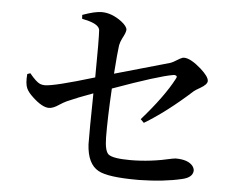

<svg xmlns="http://www.w3.org/2000/svg" viewBox="-52 -827 1105 877"><g transform="rotate(5 500.0 -388.5)"><path d="M615.2 -275.4 599.6 -291Q699.2 -404.3 743.2 -488.3Q752 -502.9 738.3 -504.9Q734.4 -505.9 730.5 -504.9Q664.1 -494.1 456.1 -418.9Q448.2 -282.2 449.2 -193.4Q450.2 -131.8 467.8 -117.2Q488.3 -100.6 568.4 -100.6Q661.1 -100.6 759.8 -124Q770.5 -126 774.4 -126Q832 -126 853.5 -98.6Q861.3 -87.9 861.3 -77.1Q859.4 -45.9 811.5 -35.2Q728.5 -15.6 618.2 -13.7Q612.3 -13.7 607.4 -13.7Q472.7 -13.7 428.7 -38.1Q377 -66.4 372.1 -156.2Q372.1 -163.1 372.1 -169.9Q371.1 -210 374 -389.6Q303.7 -364.3 255.9 -342.8Q241.2 -335.9 221.7 -323.2Q196.3 -305.7 176.8 -305.7Q146.5 -305.7 102.5 -346.7Q79.1 -368.2 71.3 -385.7Q61.5 -407.2 65.4 -451.2L79.1 -456.1Q109.4 -418.9 127.9 -411.1Q138.7 -407.2 149.4 -407.2Q192.4 -407.2 376 -462.9Q377.9 -638.7 375 -679.7Q372.1 -703.1 325.2 -716.8Q312.5 -719.7 293 -724.6L292 -742.2Q348.6 -762.7 379.9 -762.7Q425.8 -762.7 471.7 -728.5Q498 -708 499 -692.4Q499 -679.7 483.4 -651.4Q474.6 -633.8 471.7 -618.2Q466.8 -583 460 -487.3Q496.1 -498 710.9 -558.6Q723.6 -562.5 752.9 -581.1Q764.6 -587.9 772.5 -587.9Q802.7 -587.9 851.6 -544.9Q889.6 -510.7 889.6 -491.2Q889.6 -475.6 859.4 -458Q836.9 -445.3 830.1 -439.5Q715.8 -335.9 615.2 -275.4Z"/></g></svg>

Font: GenYoMin JP SemiBold
Style: Regular
Weight: 600
Version: Version 1.001;PS 1;hotconv 16.6.51;makeotf.lib2.5.65220 DEVE